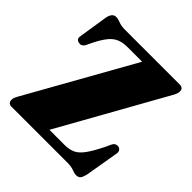

<svg xmlns="http://www.w3.org/2000/svg" viewBox="-198 -849 998 998"><g transform="rotate(45 301.0 -350.0)"><path d="M581 -639 254 -54.5H364Q399 -54.5 423.2 -65.5Q447.5 -76.5 469.8 -106.8Q492 -137 520.5 -194L535.5 -226.5Q546.5 -250.5 570.5 -246Q581 -243.5 586.2 -233.5Q591.5 -223.5 587.5 -209.5L556.5 -27Q551 -5 543.2 4.8Q535.5 14.5 519 14.5Q505.5 14.5 487.8 7.2Q470 0 442 0H30.5Q4 0 4 -26.5Q4 -40 17 -62L344.5 -645.5H236.5Q203 -645.5 178.8 -635.5Q154.5 -625.5 134 -600.5Q113.5 -575.5 91 -530L78 -503Q66 -477 42 -483Q19 -488 24 -513.5L49 -673.5Q57 -715 84.5 -715Q99.5 -715 117.8 -707.5Q136 -700 164 -700H567Q593 -700 593 -674.5Q593 -667.5 590.2 -658.8Q587.5 -650 581 -639Z"/></g></svg>

Font: Fraunces 144pt S050 Black
Style: Regular
Weight: 900
Version: Version 1.000; ttfautohint (v1.8.3)